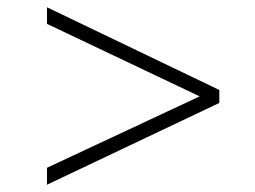

<svg xmlns="http://www.w3.org/2000/svg" viewBox="-20 -545 699 527"><path d="M109 -38V-84.5L528 -280.5L109 -479.5V-525L582 -298V-262.5Z"/></svg>

Font: Merriweather 144pt
Style: Regular
Weight: 400
Version: Version 2.100